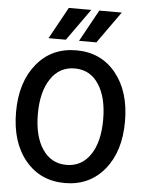

<svg xmlns="http://www.w3.org/2000/svg" viewBox="-66 -1094 878 1164"><g transform="rotate(5 372.5 -512.0)"><path d="M41 -385.7Q41 -567.4 131.8 -678.7Q222.7 -790 373 -790Q523.4 -790 613.8 -679.2Q704.1 -568.4 704.1 -385.7Q704.1 -203.1 613.3 -92.8Q522.5 17.6 373 17.6Q222.7 17.6 131.8 -92.8Q41 -203.1 41 -385.7ZM173.8 -385.7Q173.8 -250 227.1 -171.4Q280.3 -92.8 373 -92.8Q464.8 -92.8 518.1 -170.9Q571.3 -249 571.3 -385.7Q571.3 -520.5 519 -600.1Q466.8 -679.7 373 -679.7Q280.3 -679.7 227.1 -600.1Q173.8 -520.5 173.8 -385.7ZM383.8 -848.6 490.2 -1042H627L489.3 -848.6ZM198.2 -848.6 304.7 -1042H441.4L303.7 -848.6Z"/></g></svg>

Font: Gothic A1
Style: Bold
Weight: 700
Version: Version 2.50